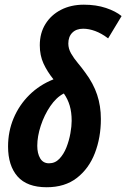

<svg xmlns="http://www.w3.org/2000/svg" viewBox="-20 -785 536 815"><path d="M178.2 9.8Q94.7 9.8 54.4 -36.1Q14.2 -82 14.2 -163.1Q14.2 -227.1 37.8 -283.2Q61.5 -339.4 104.7 -382.1Q147.9 -424.8 207 -448.2Q180.2 -481.4 164.6 -515.6Q148.9 -549.8 148.9 -592.8Q148.9 -644.5 172.9 -683.1Q196.8 -721.7 239 -743.4Q281.2 -765.1 335.9 -765.1Q388.2 -765.1 429.7 -751.2Q471.2 -737.3 496.1 -716.8L439 -622.1Q410.6 -643.6 384 -653.3Q357.4 -663.1 333 -663.1Q303.7 -663.1 286.9 -646.2Q270 -629.4 270 -600.1Q270 -578.6 281.7 -558.1Q293.5 -537.6 310.3 -517.6Q327.1 -497.6 341.8 -477.1Q376.5 -430.7 392.3 -382.8Q408.2 -335 408.2 -279.8Q408.2 -201.2 382.8 -135.3Q357.4 -69.3 306.4 -29.8Q255.4 9.8 178.2 9.8ZM188 -91.8Q213.9 -91.8 232.2 -111.1Q250.5 -130.4 262 -159.4Q273.4 -188.5 278.8 -219Q284.2 -249.5 284.2 -272Q284.2 -308.6 275.9 -336.7Q267.6 -364.7 251 -388.2Q219.2 -372.1 193.6 -334.5Q168 -296.9 153.1 -251.5Q138.2 -206.1 138.2 -166Q138.2 -133.8 150.6 -112.8Q163.1 -91.8 188 -91.8Z"/></svg>

Font: Open Sans Condensed
Style: Bold Italic
Weight: 700
Width: 3
Italic angle: -12°
Designer: Monotype Design Team
Foundry: Monotype Imaging Inc.
Version: Version 3.003; ttfautohint (v1.8.4)